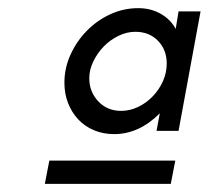

<svg xmlns="http://www.w3.org/2000/svg" viewBox="-20 -767 512 471"><path d="M372 -489Q321 -438 260 -438Q233 -438 210.5 -447.5Q188 -457 172 -474Q156 -491 147 -514Q138 -537 138 -564Q138 -600 153 -633Q168 -666 193 -691.5Q218 -717 250.5 -732Q283 -747 319 -747Q350 -747 374.5 -733Q399 -719 411 -696L418 -739H472L418 -446H364ZM277 -495Q299 -495 319.5 -505Q340 -515 355.5 -531.5Q371 -548 380 -568.5Q389 -589 389 -611Q389 -645 367.5 -667Q346 -689 312 -689Q291 -689 270.5 -679Q250 -669 234.5 -653Q219 -637 209 -616.5Q199 -596 199 -575Q199 -542 221 -518.5Q243 -495 277 -495ZM101 -373H410L399 -316H90Z"/></svg>

Font: Involve Medium Oblique
Style: Italic
Weight: 500
Italic angle: -10.5°
Designer: Stefan Peev
Foundry: Context Ltd.
Version: Version 1.001